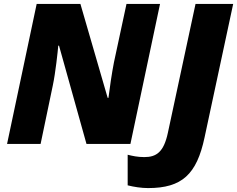

<svg xmlns="http://www.w3.org/2000/svg" viewBox="-20 -734 1209 979"><path d="M16 0H187L249 -297C263 -362 275 -475 277 -501H281L421 0H645L796 -714H625L561 -416C551 -366 538 -278 533 -235H529L390 -714H167ZM735 225C908 225 983 155 1023 -33L1169 -714H977L836 -57C815 42 777 67 716 67C681 67 655 61 631 55V211C662 219 701 225 735 225Z"/></svg>

Font: Noto Sans UI Black
Style: Italic
Weight: 900
Italic angle: -372°
Designer: Monotype Design Team
Foundry: Monotype Imaging Inc.
Version: Version 1.901